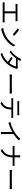

<svg xmlns="http://www.w3.org/2000/svg" viewBox="3549 -4403 902 8040"><g transform="rotate(90 4000.0 -383.0)"><path d="M145 -669V-581C170 -584 210 -585 229 -585H454V-125H172C145 -125 114 -127 84 -131V-40C115 -43 145 -44 172 -44H833C853 -44 889 -44 916 -40V-131C890 -128 863 -125 833 -125H539V-585H779C807 -585 839 -584 864 -581V-669C840 -666 809 -663 779 -663H229C209 -663 171 -665 145 -669Z M1227 -733 1170 -672C1244 -622 1369 -515 1419 -463L1482 -526C1426 -582 1298 -686 1227 -733ZM1141 -63 1194 19C1495 -37 1775 -220 1923 -492L1875 -577C1817 -454 1695 -306 1541 -209C1446 -150 1316 -89 1141 -63Z M2849 -587C2855 -603 2864 -627 2873 -641L2807 -681C2790 -675 2768 -671 2741 -671H2470C2478 -683 2485 -695 2491 -707C2501 -725 2519 -759 2536 -785L2445 -814C2439 -788 2423 -753 2413 -735C2366 -644 2264 -494 2092 -387L2159 -335C2271 -412 2360 -510 2424 -600H2762C2742 -518 2691 -410 2626 -323C2556 -372 2481 -420 2415 -458L2361 -403C2425 -363 2501 -311 2573 -259C2483 -162 2355 -70 2186 -18L2258 44C2446 -26 2601 -141 2715 -307C2773 -391 2821 -489 2849 -587Z M3102 -433V-335C3133 -338 3186 -340 3241 -340H3790C3835 -340 3877 -336 3897 -335V-433C3875 -431 3839 -428 3789 -428H3241C3185 -428 3132 -431 3102 -433Z M4215 -740V-657C4240 -659 4273 -660 4306 -660H4710C4739 -660 4774 -659 4803 -657V-740C4774 -736 4738 -734 4710 -734H4305C4273 -734 4243 -737 4215 -740ZM4095 -489V-406C4123 -408 4152 -408 4182 -408H4482C4479 -314 4468 -230 4424 -160C4385 -97 4313 -39 4235 -7L4309 48C4394 4 4470 -68 4506 -135C4546 -209 4562 -300 4565 -408H4837C4861 -408 4893 -407 4915 -406V-489C4891 -485 4858 -484 4837 -484H4182C4151 -484 4123 -486 4095 -489Z M5086 -361 5126 -283C5265 -326 5402 -386 5507 -446V-76C5507 -38 5504 12 5501 31H5599C5595 11 5593 -38 5593 -76V-498C5695 -566 5787 -642 5863 -721L5796 -783C5617 -568 5352 -433 5086 -361Z M6485 -675V-540H6190C6155 -540 6118 -543 6097 -545V-459C6118 -461 6155 -462 6192 -462H6485C6485 -257 6403 -109 6214 -20L6292 38C6494 -80 6568 -242 6569 -462H6834C6865 -462 6906 -461 6922 -459V-544C6906 -542 6868 -540 6835 -540H6569V-674C6569 -704 6572 -754 6575 -774H6476C6481 -754 6485 -705 6485 -675Z M7102 -433V-335C7133 -338 7186 -340 7241 -340H7790C7835 -340 7877 -336 7897 -335V-433C7875 -431 7839 -428 7789 -428H7241C7185 -428 7132 -431 7102 -433Z"/></g></svg>

Font: DAIFUKU Sans JP
Style: Regular
Weight: 400
Designer: Original font ‘Source Han Sans JP’ : Ryoko NISHIZUKA  (kana, bopomofo & ideographs); Paul D. Hunt (Latin, Greek & Cyrill
Foundry: Daifuku
Version: Version 1.001